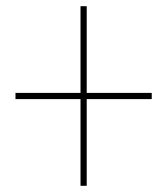

<svg xmlns="http://www.w3.org/2000/svg" viewBox="-20 -600 540 620"><path d="M240 0V-280H30V-300H240V-580H260V-300H470V-280H260V0Z"/></svg>

Font: M PLUS Code Latin Thin
Style: Regular
Weight: 250
Designer: Coji Morishita
Foundry: UNDERFOREST DESIGN
Version: Version 1.002; ttfautohint (v1.8.3)